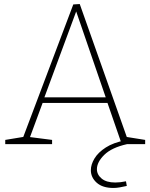

<svg xmlns="http://www.w3.org/2000/svg" viewBox="-20 -714 745 951"><path d="M611 -27 599 -37 699 -21V0H583L510 -211L520 -204H183L194 -212L126 -28L121 -36L238 -21V0H6V-21L103 -37L92 -27L343 -692L375 -694ZM197 -224 191 -232H511L506 -225L354 -667H361ZM542 217Q488 217 459 191Q430 165 430 129Q430 101 448 71Q466 41 504 16.5Q542 -8 601 -19L609 0Q533 17 496.5 53Q460 89 460 124Q460 151 483.5 170.5Q507 190 551 190Q563 190 576.5 188.5Q590 187 604 184L608 207Q590 211 573.5 214Q557 217 542 217Z"/></svg>

Font: Bitter Thin ExtraLight
Style: Regular
Weight: 250
Version: Version 2.002